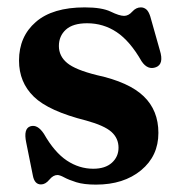

<svg xmlns="http://www.w3.org/2000/svg" viewBox="-20 -489 488 520"><path d="M232.5 -32Q265 -32 283 -48.2Q301 -64.5 301 -89Q301 -114.5 281.8 -131.8Q262.5 -149 213.5 -162.5Q112 -188 71.8 -227Q31.5 -266 31.5 -325Q31.5 -390 77 -429.5Q122.5 -469 209.5 -469Q256 -469 279.8 -457.5Q303.5 -446 316 -446Q328 -446 338.2 -457.5Q348.5 -469 361.5 -469Q369.5 -469 376 -463.8Q382.5 -458.5 387 -444.5L413 -352.5Q424.5 -315.5 402.5 -307Q380 -298.5 363.5 -323Q332 -378 296 -402Q260 -426 216 -426Q177.5 -426 158.5 -408.8Q139.5 -391.5 139.5 -364.5Q139.5 -337 161.8 -318.5Q184 -300 242.5 -285.5Q329.5 -266.5 369.2 -228.2Q409 -190 409 -129Q409 -66.5 362 -27.8Q315 11 240 11Q207 11 186.5 4.5Q166 -2 154 -8.5Q142 -15 135.5 -15Q124 -15 113.5 -2.2Q103 10.5 91 10.5Q73.5 10.5 69 -13.5L51 -103Q43 -141 62.5 -147Q81.5 -153 99 -126.5Q127.5 -76.5 161 -54.2Q194.5 -32 232.5 -32Z"/></svg>

Font: Fraunces 72pt Soft SemiBold
Style: Regular
Weight: 600
Version: Version 1.000;[b76b70a41]